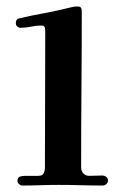

<svg xmlns="http://www.w3.org/2000/svg" viewBox="-20 -572 390 594"><path d="M314 -14Q314 -7 309 -2.5Q304 2 297 2Q263 2 229.5 1Q196 0 161 0Q133 0 105 1Q77 2 48 2Q44 2 39 -2.5Q34 -7 34 -12Q34 -23 41.5 -25.5Q49 -28 57 -28H98Q111 -28 115 -35.5Q119 -43 119 -54Q119 -159 119.5 -264Q120 -369 120 -474Q120 -481 118.5 -487Q117 -493 108 -493Q92 -493 76 -489.5Q60 -486 43 -486Q38 -486 33.5 -490Q29 -494 29 -500Q29 -508 32.5 -511.5Q36 -515 43 -516Q77 -524 110.5 -530Q144 -536 177 -544Q187 -546 198 -549Q209 -552 219 -552Q228 -552 230.5 -548Q233 -544 233 -536Q233 -415 232 -294.5Q231 -174 231 -54Q231 -43 238 -35.5Q245 -28 256 -28Q267 -28 276.5 -28.5Q286 -29 296 -29Q303 -29 308.5 -25Q314 -21 314 -14Z"/></svg>

Font: Kaisei Tokumin
Style: Bold
Weight: 700
Designer: Font-Kai, 金井和夫
Foundry: KAZUO KANAI
Version: Version 5.003